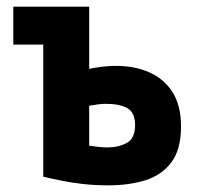

<svg xmlns="http://www.w3.org/2000/svg" viewBox="-20 -546 600 577"><path d="M306 11Q265 11 230 7Q195 3 165 -3Q135 -9 110 -15V-412H20V-526H248V-339Q262 -342 276 -344Q290 -346 303.5 -347Q317 -348 329 -348Q385 -348 429 -328.5Q473 -309 498.5 -269Q524 -229 524 -166Q524 -96 494.5 -57.5Q465 -19 416 -4Q367 11 306 11ZM304 -103Q336 -103 361 -116.5Q386 -130 386 -170Q386 -208 362.5 -221Q339 -234 298 -234Q285 -234 272 -232Q259 -230 248 -228V-108Q261 -106 276 -104.5Q291 -103 304 -103Z"/></svg>

Font: Ubuntu Sans Mono
Style: Bold
Weight: 700
Monospace: yes
Designer: Dalton Maag Ltd
Foundry: Dalton Maag Ltd
Version: Version 1.006